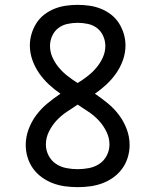

<svg xmlns="http://www.w3.org/2000/svg" viewBox="-20 -763 640 791"><path d="M300 8Q274 8 248 4.5Q222 1 198 -8Q174 -17 152.5 -32.5Q131 -48 116 -69Q101 -90 93.5 -115Q86 -140 86 -166Q86 -199 98 -231Q110 -263 130 -289.5Q150 -316 175.5 -337Q201 -358 229 -377Q204 -394 181.5 -415Q159 -436 141.5 -461Q124 -486 113.5 -515.5Q103 -545 103 -576Q103 -600 110 -623.5Q117 -647 130 -667.5Q143 -688 162.5 -703Q182 -718 204.5 -727Q227 -736 251.5 -739.5Q276 -743 300 -743Q324 -743 348.5 -739.5Q373 -736 395.5 -727Q418 -718 437.5 -703Q457 -688 470 -667.5Q483 -647 490 -623.5Q497 -600 497 -576Q497 -545 486.5 -515.5Q476 -486 458.5 -461Q441 -436 418.5 -415Q396 -394 371 -377Q399 -358 424.5 -337Q450 -316 470 -289.5Q490 -263 502 -231Q514 -199 514 -166Q514 -140 506.5 -115Q499 -90 484 -69Q469 -48 447.5 -32.5Q426 -17 402 -8Q378 1 352 4.5Q326 8 300 8ZM300 -421Q321 -434 341 -449.5Q361 -465 377 -484Q393 -503 403.5 -526Q414 -549 414 -574Q414 -595 405 -615Q396 -635 379.5 -647.5Q363 -660 342 -664.5Q321 -669 300 -669Q279 -669 258 -664.5Q237 -660 220.5 -647.5Q204 -635 195 -615Q186 -595 186 -574Q186 -549 196.5 -526Q207 -503 223 -484Q239 -465 259 -449.5Q279 -434 300 -421ZM300 -66Q323 -66 346.5 -70.5Q370 -75 389.5 -88Q409 -101 420 -122.5Q431 -144 431 -168Q431 -195 418.5 -220.5Q406 -246 387.5 -266Q369 -286 346 -301.5Q323 -317 300 -332Q277 -317 254 -301.5Q231 -286 212.5 -266Q194 -246 181.5 -220.5Q169 -195 169 -168Q169 -144 180 -122.5Q191 -101 210.5 -88Q230 -75 253.5 -70.5Q277 -66 300 -66Z"/></svg>

Font: Iosevka Slab Extended
Style: Regular
Weight: 400
Width: 7
Monospace: yes
Designer: Belleve Invis
Foundry: Belleve Invis
Version: Version 11.1.1; ttfautohint (v1.8.3)